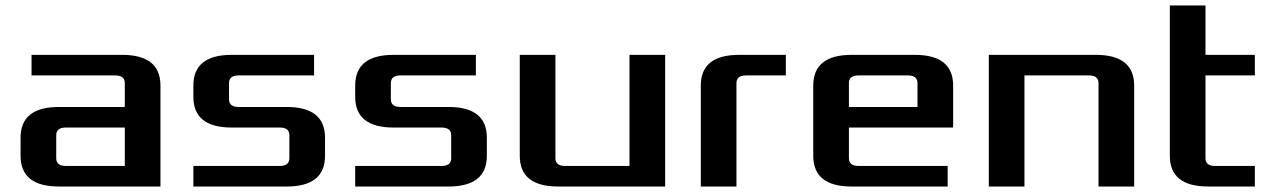

<svg xmlns="http://www.w3.org/2000/svg" viewBox="-20 -680 4640 700"><path d="M55 -112V-178Q55 -290 195 -290H435V-377Q435 -405 400 -405H95V-480H425Q565 -480 565 -368V0H195Q55 0 55 -112ZM185 -103Q185 -75 220 -75H435V-215H220Q185 -215 185 -187Z M685 0V-75H1000Q1035 -75 1035 -103V-187Q1035 -215 1000 -215H825Q685 -215 685 -327V-368Q685 -480 825 -480H1125V-405H850Q815 -405 815 -377V-318Q815 -290 850 -290H1025Q1165 -290 1165 -178V-112Q1165 0 1025 0Z M1275 0V-75H1590Q1625 -75 1625 -103V-187Q1625 -215 1590 -215H1415Q1275 -215 1275 -327V-368Q1275 -480 1415 -480H1715V-405H1440Q1405 -405 1405 -377V-318Q1405 -290 1440 -290H1615Q1755 -290 1755 -178V-112Q1755 0 1615 0Z M1875 -112V-480H2005V-103Q2005 -75 2040 -75H2275V-480H2405V0H2015Q1875 0 1875 -112Z M2535 0V-368Q2535 -480 2675 -480H2845V-405H2700Q2665 -405 2665 -377V0Z M2945 -112V-368Q2945 -480 3085 -480H3315Q3455 -480 3455 -368V-215H3075V-103Q3075 -75 3110 -75H3435V0H3085Q2945 0 2945 -112ZM3075 -290H3325V-377Q3325 -405 3290 -405H3110Q3075 -405 3075 -377Z M3585 0V-480H3975Q4115 -480 4115 -368V0H3985V-377Q3985 -405 3950 -405H3715V0Z M4245 -112V-660H4375V-480H4555V-405H4375V-103Q4375 -75 4410 -75H4555V0H4385Q4245 0 4245 -112Z"/></svg>

Font: Xolonium
Style: Regular
Weight: 400
Designer: Severin Meyer
Version: Version 4.2